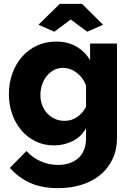

<svg xmlns="http://www.w3.org/2000/svg" viewBox="-20 -750 680 993"><path d="M179 -622 289 -730H404L513 -622L431 -586L346 -649L261 -586ZM259 2Q207 2 164 -19Q121 -40 90.5 -76Q60 -112 43 -160Q26 -208 26 -263Q26 -321 44 -370.5Q62 -420 94 -456.5Q126 -493 171 -514Q216 -535 270 -535Q330 -535 374.5 -509.5Q419 -484 446 -439V-525H585V-36Q585 24 562.5 72Q540 120 500 153.5Q460 187 404 205Q348 223 281 223Q196 223 136 196Q76 169 31 118L117 31Q146 64 189 83.5Q232 103 281 103Q310 103 336 95Q362 87 382 70.5Q402 54 413.5 27.5Q425 1 425 -36V-87Q401 -43 356 -20.5Q311 2 259 2ZM314 -125Q351 -125 380 -145.5Q409 -166 425 -198V-308Q409 -350 376 -374.5Q343 -399 306 -399Q280 -399 258.5 -387.5Q237 -376 221.5 -356.5Q206 -337 197.5 -311.5Q189 -286 189 -259Q189 -230 198.5 -205.5Q208 -181 225 -163Q242 -145 264.5 -135Q287 -125 314 -125Z"/></svg>

Font: Boldmen
Style: Bold
Weight: 700
Designer: Matt McInerney, Pablo Impallari, Rodrigo Fuenzalida
Foundry: LIVING CONCEPT
Version: Version 1.000